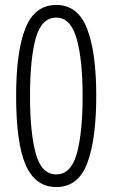

<svg xmlns="http://www.w3.org/2000/svg" viewBox="-20 -811 454 774"><path d="M207 -57Q123 -57 84 -145Q45 -233 45 -424Q45 -603 82.5 -697Q120 -791 207 -791Q294 -791 331 -695.5Q368 -600 368 -425Q368 -251 332 -154Q296 -57 207 -57ZM207 -108Q266 -108 289.5 -191.5Q313 -275 313 -424Q313 -570 289 -655Q265 -740 207 -740Q147 -740 124 -656.5Q101 -573 101 -424Q101 -277 124 -192.5Q147 -108 207 -108Z"/></svg>

Font: Noto Sans Malayalam UI ExtraCondensed Light
Style: Regular
Weight: 300
Width: 2
Designer: Jelle Bosma - Monotype Design Team
Foundry: Monotype Imaging Inc.
Version: Version 2.104; ttfautohint (v1.8.4.7-5d5b)